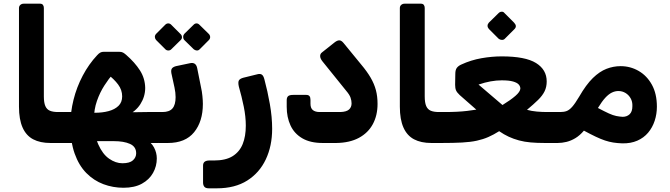

<svg xmlns="http://www.w3.org/2000/svg" viewBox="-20 -770 3634 1042"><path d="M308 6H254Q198 6 160 -14Q122 -34 102.5 -78Q83 -122 83 -191V-726Q83 -737 90.5 -743.5Q98 -750 109 -750H197Q208 -750 213 -743.5Q218 -737 218 -727V-247Q218 -213 226 -194.5Q234 -176 251 -169Q268 -162 295 -162H323Q338 -162 338 -147V-24Q338 6 308 6Z M650 249Q593 249 541 229.5Q489 210 448.5 169Q408 128 385 63Q362 -2 362 -93Q362 -160 379 -228.5Q396 -297 429 -359.5Q462 -422 507 -470Q516 -480 524 -484.5Q532 -489 544 -489H626Q640 -489 648 -484.5Q656 -480 665 -472Q712 -431 739.5 -388Q767 -345 768 -293Q768 -246 742 -205Q716 -164 666 -142L635 -160Q673 -160 708.5 -161Q744 -162 779.5 -162Q815 -162 853 -162Q862 -162 866 -157Q870 -152 870 -142V-26Q870 -12 861.5 -3Q853 6 836 6H780L764 -21Q801 2 816 30.5Q831 59 831 90Q831 132 810.5 168.5Q790 205 750 227Q710 249 650 249ZM308 6Q293 6 293 -12V-131Q293 -146 301 -154Q309 -162 324 -162H396V6ZM644 116Q684 116 701.5 100Q719 84 719 62Q719 26 685.5 11Q652 -4 598 -4H457V-158H494Q536 -158 569.5 -167Q603 -176 623 -195.5Q643 -215 643 -247Q643 -282 621 -311.5Q599 -341 562 -369L594 -370Q571 -344 546.5 -306Q522 -268 506 -222Q490 -176 490 -125Q490 -39 513.5 14Q537 67 572.5 91.5Q608 116 644 116Z M841 6Q833 6 829 1Q825 -4 825 -11V-136Q825 -150 833 -156Q841 -162 855 -162H862Q899 -162 916 -181.5Q933 -201 933 -243Q933 -255 931.5 -268Q930 -281 927 -295L910 -373Q907 -391 913.5 -399Q920 -407 935 -411L1011 -427Q1043 -434 1050 -401L1071 -296Q1076 -274 1078.5 -249Q1081 -224 1081 -206Q1081 -111 1033.5 -52.5Q986 6 891 6ZM909 -502Q903 -496 893.5 -496Q884 -496 877 -503L827 -553Q821 -560 820.5 -569Q820 -578 827 -586L877 -636Q884 -643 893 -643Q902 -643 909 -636L959 -586Q967 -579 967.5 -569Q968 -559 960 -552ZM1063 -502Q1056 -495 1047 -496Q1038 -497 1031 -503L980 -553Q974 -560 974 -569.5Q974 -579 980 -586L1031 -636Q1038 -643 1046.5 -643Q1055 -643 1062 -636L1113 -586Q1120 -579 1120.5 -569.5Q1121 -560 1113 -552Z M1113 252Q1096 252 1089 243.5Q1082 235 1082 220V129Q1082 114 1091 107.5Q1100 101 1116 101H1141Q1205 101 1242.5 77.5Q1280 54 1297 12Q1314 -30 1314 -88Q1314 -137 1303 -191Q1292 -245 1276 -301Q1271 -324 1276.5 -333.5Q1282 -343 1300 -348L1377 -367Q1392 -371 1401 -365Q1410 -359 1415 -339Q1432 -276 1444.5 -205.5Q1457 -135 1457 -71Q1457 22 1422.5 95Q1388 168 1321.5 210Q1255 252 1157 252Z M1731 6Q1664 6 1620.5 -19.5Q1577 -45 1556.5 -89.5Q1536 -134 1536 -190V-226Q1536 -241 1543.5 -248Q1551 -255 1572 -255H1642Q1654 -255 1659.5 -248.5Q1665 -242 1665 -228V-207Q1665 -183 1678 -172.5Q1691 -162 1715 -162H1827Q1860 -163 1874 -175.5Q1888 -188 1888 -209Q1888 -224 1882.5 -240Q1877 -256 1859 -277L1730 -437Q1718 -452 1717.5 -465Q1717 -478 1728 -486L1796 -540Q1810 -551 1821.5 -551Q1833 -551 1845 -536L1940 -420Q1972 -382 1991.5 -348.5Q2011 -315 2020 -281Q2029 -247 2029 -206Q2029 -144 2003.5 -96.5Q1978 -49 1928 -22Q1878 5 1805 6Z M2375 6H2321Q2265 6 2227 -14Q2189 -34 2169.5 -78Q2150 -122 2150 -191V-726Q2150 -737 2157.5 -743.5Q2165 -750 2176 -750H2264Q2275 -750 2280 -743.5Q2285 -737 2285 -727V-247Q2285 -213 2293 -194.5Q2301 -176 2318 -169Q2335 -162 2362 -162H2390Q2405 -162 2405 -147V-24Q2405 6 2375 6Z M2375 6Q2368 6 2364 2.5Q2360 -1 2360 -11V-135Q2360 -149 2368 -155.5Q2376 -162 2390 -162Q2429 -162 2459 -163.5Q2489 -165 2514.5 -168Q2540 -171 2565 -175L2475 -254Q2460 -268 2455 -279.5Q2450 -291 2450 -310L2451 -369Q2451 -391 2459.5 -402Q2468 -413 2484 -420Q2536 -444 2592.5 -454Q2649 -464 2703 -464Q2831 -464 2889 -428Q2947 -392 2947 -328Q2947 -298 2935.5 -274.5Q2924 -251 2900 -227.5Q2876 -204 2840 -174Q2865 -167 2893.5 -164.5Q2922 -162 2949 -162H3020Q3036 -162 3036 -146V-25Q3036 6 3004 6H2937Q2895 6 2860.5 3Q2826 0 2796.5 -8Q2767 -16 2741 -28Q2715 -40 2689 -58Q2659 -39 2630.5 -26.5Q2602 -14 2568 -6.5Q2534 1 2487.5 3.5Q2441 6 2375 6ZM2707 -200Q2751 -227 2777 -249.5Q2803 -272 2804 -289Q2804 -301 2795.5 -311Q2787 -321 2765 -327.5Q2743 -334 2703 -334Q2674 -334 2643 -328.5Q2612 -323 2577 -311ZM2719 -559Q2713 -553 2703 -553.5Q2693 -554 2686 -560L2633 -613Q2626 -621 2626 -630Q2626 -639 2633 -647L2686 -699Q2693 -706 2702.5 -706.5Q2712 -707 2718 -699L2770 -647Q2788 -628 2772 -612Z M3357 8Q3330 7 3308 3.5Q3286 0 3263.5 -7.5Q3241 -15 3213.5 -28Q3186 -41 3149 -61Q3127 -35 3103 -20.5Q3079 -6 3054.5 0Q3030 6 3006 6Q2991 6 2991 -9V-132Q2991 -162 3021 -162Q3041 -162 3055.5 -167.5Q3070 -173 3085.5 -190.5Q3101 -208 3123 -245Q3161 -311 3197.5 -346.5Q3234 -382 3271.5 -396.5Q3309 -411 3348 -411Q3401 -411 3446 -385Q3491 -359 3518 -310Q3545 -261 3545 -191Q3545 -151 3533 -114.5Q3521 -78 3497.5 -50Q3474 -22 3438.5 -6.5Q3403 9 3357 8ZM3359 -136Q3382 -136 3397 -150Q3412 -164 3412 -194Q3413 -218 3402.5 -236.5Q3392 -255 3374.5 -265.5Q3357 -276 3336 -276Q3318 -276 3300.5 -267.5Q3283 -259 3265 -239.5Q3247 -220 3225 -184Q3261 -165 3284 -154.5Q3307 -144 3324.5 -140.5Q3342 -137 3359 -136Z"/></svg>

Font: Rubik
Style: Bold Italic
Weight: 700
Italic angle: -12°
Designer: Hubert and Fischer
Foundry: Hubert and Fischer
Version: Version 2.300;gftools[0.9.30]